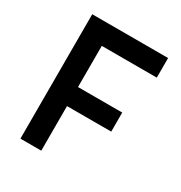

<svg xmlns="http://www.w3.org/2000/svg" viewBox="-164 -809 871 925"><g transform="rotate(30 271.5 -346.0)"><path d="M82 0V-692H504V-583H198V-354H444V-248H198V0Z"/></g></svg>

Font: TypoPRO Titillium Maps
Style: 800 wt
Weight: 800
Designer: Campivisivi
Foundry: Accademia di Belle Arti di Urbino and students of MA course of Visual design
Version: Version 001.001